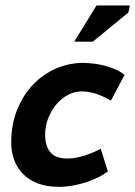

<svg xmlns="http://www.w3.org/2000/svg" viewBox="-20 -687 506 718"><path d="M395 -311Q386.7 -315.4 375.2 -321.3Q363.8 -327.1 349.9 -332.5Q335.9 -337.9 319.6 -341.6Q303.2 -345.2 284.7 -345.2Q258.8 -345.2 234.4 -332.3Q210 -319.3 190.9 -296.9Q171.9 -274.4 160.4 -244.9Q148.9 -215.3 148.9 -182.6Q148.9 -141.6 168 -117.9Q187 -94.2 232.9 -94.2Q251 -94.2 269.3 -98.1Q287.6 -102.1 303.7 -107.7Q319.8 -113.3 333.5 -119.4Q347.2 -125.5 356.9 -130.4L383.3 -45.9Q369.1 -34.7 348.6 -24.4Q328.1 -14.2 304 -6.1Q279.8 2 253.2 6.8Q226.6 11.7 200.7 11.7Q153.8 11.7 120.1 -1.7Q86.4 -15.1 64.7 -37.8Q43 -60.5 32.5 -90.3Q22 -120.1 22 -152.3Q22 -223.6 45.2 -279.3Q68.4 -335 106.2 -373.3Q144 -411.6 191.7 -431.6Q239.3 -451.7 288.6 -451.7Q311 -451.7 333.7 -448.7Q356.4 -445.8 377 -439.9Q397.5 -434.1 415.3 -425.8Q433.1 -417.5 445.8 -406.7ZM340.8 -666.5H465.8L460 -640.1L327.1 -531.2H257.8Z"/></svg>

Font: PT Astra Sans
Style: Bold Italic
Weight: 700
Italic angle: -16°
Designer: A.Korolkova, I. Chaeva
Foundry: ParaType Ltd
Version: Version 1.002W